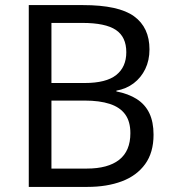

<svg xmlns="http://www.w3.org/2000/svg" viewBox="-20 -734 676 754"><path d="M306 -714Q446 -714 506.5 -670Q567 -626 567 -540Q567 -497 550.5 -463Q534 -429 505 -407Q476 -385 437 -378V-375Q484 -366 517 -345Q550 -324 566.5 -289.5Q583 -255 583 -205Q583 -135 550 -89.5Q517 -44 458.5 -22Q400 0 323 0H93V-714ZM312 -408Q397 -408 436.5 -439.5Q476 -471 476 -529Q476 -589 435 -616.5Q394 -644 303 -644H182V-408ZM182 -339V-72H321Q404 -72 448 -106.5Q492 -141 492 -211Q492 -257 471.5 -285Q451 -313 411 -326Q371 -339 313 -339Z"/></svg>

Font: Noto Sans Hebrew Thin
Style: Regular
Weight: 400
Version: Version 3.001